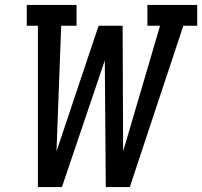

<svg xmlns="http://www.w3.org/2000/svg" viewBox="-20 -755 816 775"><path d="M133 0V-651H88V-735H289V-651H227L208 -144L378 -651H475L477 -144L626 -651H575V-735H776V-651H720L504 0H407L403 -511L230 0Z"/></svg>

Font: Iosevka Etoile Medium Oblique
Style: Regular
Weight: 500
Italic angle: -9°
Designer: Belleve Invis
Foundry: Belleve Invis
Version: Version 15.5.2; ttfautohint (v1.8.4)